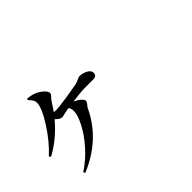

<svg xmlns="http://www.w3.org/2000/svg" viewBox="-102 -1219 1705 1705"><g transform="rotate(-45 750.0 -366.5)"><path d="M202.1 48.8 190.4 33.2Q284.2 -27.3 363.3 -117.2Q433.6 -197.3 476.6 -281.2Q517.6 -361.3 517.6 -411.1Q517.6 -445.3 501 -462.9L465.8 -457Q456.1 -455.1 439.5 -451.2Q414.1 -444.3 403.3 -444.3Q380.9 -444.3 344.7 -480.5Q232.4 -345.7 86.9 -266.6L74.2 -282.2Q170.9 -370.1 253.9 -500Q337.9 -629.9 337.9 -696.3Q337.9 -712.9 328.1 -729.5Q320.3 -743.2 295.9 -769.5L302.7 -782.2Q362.3 -776.4 401.4 -756.8Q431.6 -741.2 455.1 -718.8Q481.4 -692.4 481.4 -672.9Q481.4 -660.2 462.9 -641.6Q448.2 -627 441.4 -616.2Q404.3 -557.6 383.8 -530.3Q398.4 -527.3 411.1 -527.3Q441.4 -527.3 547.9 -543Q635.7 -556.6 689.5 -566.4Q714.8 -571.3 743.2 -585.9Q760.7 -594.7 769.5 -594.7Q807.6 -594.7 842.8 -577.1Q881.8 -556.6 881.8 -526.4Q881.8 -487.3 836.9 -487.3Q827.1 -487.3 803.7 -487.3Q731.4 -488.3 696.3 -486.3Q664.1 -484.4 575.2 -472.7Q611.3 -456.1 634.3 -435.5Q657.2 -415 657.2 -399.4Q657.2 -385.7 638.7 -364.3Q626 -349.6 622.1 -340.8Q497.1 -74.2 202.1 48.8Z"/></g></svg>

Font: Bpmf GenYo Min B
Style: B
Weight: 700
Foundry: But Ko
Version: Version 1.320